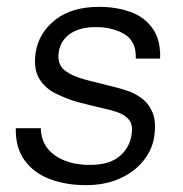

<svg xmlns="http://www.w3.org/2000/svg" viewBox="-20 -528 535 560"><path d="M230 12Q173 12 126 -5.5Q79 -23 52 -60Q25 -97 26 -154H99Q100 -103 140 -75Q180 -47 242 -47Q299 -47 329 -72.5Q359 -98 364 -137Q368 -165 356 -179Q344 -193 324.5 -200Q305 -207 285 -211Q263 -216 243.5 -221Q224 -226 204 -231Q174 -240 143 -255Q112 -270 94.5 -298.5Q77 -327 84 -375Q93 -432 141 -470Q189 -508 269 -508Q320 -508 361 -493Q402 -478 425.5 -444.5Q449 -411 447 -357H376Q378 -407 343.5 -428Q309 -449 259 -449Q213 -449 184.5 -429.5Q156 -410 151 -374Q147 -340 168.5 -323Q190 -306 231 -295Q250 -290 269 -285.5Q288 -281 303 -277Q324 -272 348 -264.5Q372 -257 393 -241.5Q414 -226 425 -199.5Q436 -173 430 -131Q425 -93 399 -60Q373 -27 330 -7.5Q287 12 230 12Z"/></svg>

Font: Host Grotesk Light
Style: Italic
Weight: 300
Italic angle: -8°
Designer: Doğukan Karapınar based on Poppins by Indian Type Foundry, Jonny Pinhorn
Foundry: Element Type
Version: Version 1.001; ttfautohint (v1.8.4.7-5d5b)